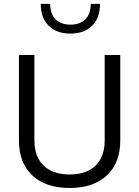

<svg xmlns="http://www.w3.org/2000/svg" viewBox="-20 -958 713 984"><path d="M516.6 -676.2V-237.4Q516.6 -182.7 495.6 -143.9Q474.6 -105 434.4 -84.4Q394.2 -63.8 336.5 -63.8Q279.2 -63.8 238.8 -84.4Q198.5 -105 177.4 -143.9Q156.3 -182.7 156.3 -237.4V-676.2H77.1V-238.6Q77.1 -122.7 145.8 -58.7Q214.6 5.4 336.5 5.4Q458.3 5.4 527.3 -58.7Q596.4 -122.7 596.4 -238.6V-676.2ZM492.6 -938.2H445Q445 -886.7 417.7 -859.2Q390.4 -831.7 340.9 -831.7Q291.5 -831.7 264.3 -859.2Q237.2 -886.7 237.2 -938.2H188.9Q188.9 -866.4 229.5 -826.1Q270.1 -785.9 340.9 -785.9Q411.8 -785.9 452.2 -826.1Q492.6 -866.4 492.6 -938.2Z"/></svg>

Font: Estedad VF
Style: Regular
Weight: 100
Designer: Amin Abedi
Version: Version 7.3